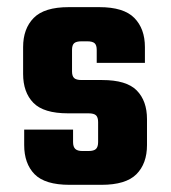

<svg xmlns="http://www.w3.org/2000/svg" viewBox="-20 -515 476 535"><path d="M253.4 -119.1V-174.8Q253.4 -188 247.6 -193.6Q241.7 -199.2 226.6 -199.2H169.4Q101.6 -199.2 73 -228.5Q44.4 -257.8 44.4 -309.1V-383.8Q44.4 -435.1 74 -465.1Q103.5 -495.1 171.4 -495.1H256.8Q324.7 -495.1 354.2 -465.1Q383.8 -435.1 383.8 -383.8V-339.8H249.5V-376Q249.5 -389.2 243.7 -394.5Q237.8 -399.9 222.7 -399.9H207.5Q192.4 -399.9 186.5 -394.5Q180.7 -389.2 180.7 -376V-315.9Q180.7 -303.2 186.5 -297.6Q192.4 -292 207.5 -292H264.6Q332.5 -292 361.1 -262.9Q389.6 -233.9 389.6 -183.1V-110.8Q389.6 -59.1 360.1 -29.5Q330.6 0 262.7 0H173.8Q105.5 0 76.4 -29.5Q47.4 -59.1 47.4 -110.8V-153.8H183.6V-119.1Q183.6 -106 189.7 -100.1Q195.8 -94.2 209.5 -94.2H226.6Q241.7 -94.2 247.6 -100.1Q253.4 -106 253.4 -119.1Z"/></svg>

Font: Akaash Gobhi
Style: Regular
Weight: 400
Designer: Kulbir Singh Thind, MD
Foundry: Punjab Online
Version: Version 1.200